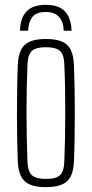

<svg xmlns="http://www.w3.org/2000/svg" viewBox="-20 -767 379 793"><path d="M169.5 6Q128 6 103 -5Q78 -16 66.5 -39.5Q55 -63 53.5 -101Q52 -138 51 -186.2Q50 -234.5 50 -288.2Q50 -342 50.8 -395.8Q51.5 -449.5 53.5 -498Q55 -536.5 66.5 -560.2Q78 -584 103 -595Q128 -606 169.5 -606Q211.5 -606 236.5 -595Q261.5 -584 272.8 -560.2Q284 -536.5 285.5 -498Q287 -455.5 288 -406.5Q289 -357.5 289 -305.8Q289 -254 288.2 -202Q287.5 -150 285.5 -101Q284 -63 272.5 -39.5Q261 -16 236 -5Q211 6 169.5 6ZM169.5 -28Q212.5 -28 228.2 -44Q244 -60 245.5 -96Q247.5 -142 248.5 -192Q249.5 -242 249.5 -294.5Q249.5 -347 248.8 -399.8Q248 -452.5 245.5 -504Q244 -542.5 227 -557.2Q210 -572 169.5 -572Q128.5 -572 111.8 -556.8Q95 -541.5 93.5 -501Q91.5 -456 90.5 -406.2Q89.5 -356.5 89.5 -304.8Q89.5 -253 90.5 -200.8Q91.5 -148.5 93.5 -98Q95 -59 111.8 -43.5Q128.5 -28 169.5 -28ZM169.5 -747Q223.5 -747 248.8 -719.5Q274 -692 275.5 -640H243Q242.5 -676 224 -696.8Q205.5 -717.5 169.5 -717.5Q129 -717.5 113 -695.8Q97 -674 96 -640H62.5Q64 -692.5 89.5 -719.8Q115 -747 169.5 -747Z"/></svg>

Font: Big Shoulders Text SC Thin
Style: Regular
Weight: 100
Designer: Patric King
Foundry: XO Type Co
Version: Version 2.002